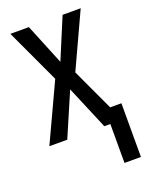

<svg xmlns="http://www.w3.org/2000/svg" viewBox="-138 -608 670 867"><g transform="rotate(-20 197.5 -175.0)"><path d="M307 187V0H278L190 -209L100 0H14L143 -277L22 -537H111L191 -341L273 -537H360L238 -273L332 -71H386V187Z"/></g></svg>

Font: Noto Sans ExtraCondensed
Style: Regular
Weight: 400
Width: 2
Designer: Monotype Design Team
Foundry: Monotype Imaging Inc.
Version: Version 2.013